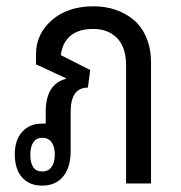

<svg xmlns="http://www.w3.org/2000/svg" viewBox="-20 -582 573 609"><path d="M113.8 6.8Q72.8 6.8 49.8 -19.5Q26.9 -45.9 26.9 -92.8Q26.9 -137.7 50.3 -163.8Q73.7 -189.9 113.8 -189.9H125V-227.1Q125 -314.9 189 -332V-334L94.2 -377.9V-410.2Q94.2 -474.1 144.5 -518.1Q194.8 -562 276.9 -562Q313.5 -562 345.7 -551.3Q377.9 -540.5 403.6 -519.3Q429.2 -498 444.1 -463.1Q459 -428.2 459 -383.8V0H379.9V-375Q379.9 -432.1 351.3 -461.2Q322.8 -490.2 275.9 -490.2Q230 -490.2 204.1 -469Q178.2 -447.8 172.9 -407.2L266.1 -359.9L258.8 -304.2Q204.1 -304.2 204.1 -227.1V-103Q204.1 -50.8 180.2 -22Q156.2 6.8 113.8 6.8ZM113.8 -38.1Q133.3 -38.1 143.6 -52.5Q153.8 -66.9 153.8 -91.8Q153.8 -116.7 143.6 -130.9Q133.3 -145 113.8 -145Q95.2 -145 85.7 -130.6Q76.2 -116.2 76.2 -91.8Q76.2 -38.1 113.8 -38.1Z"/></svg>

Font: Noto Sans Thai Looped Condensed
Style: Regular
Weight: 400
Width: 3
Designer: Sasikarn Vongin, Ben Mitchell
Foundry: The Fontpad Ltd
Version: Version 1.00